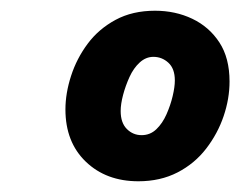

<svg xmlns="http://www.w3.org/2000/svg" viewBox="-20 -750 448 358"><path d="M238 -412Q178 -412 140 -448.5Q102 -485 102 -546Q102 -576 112.5 -608.5Q123 -641 143.5 -668.5Q164 -696 195.5 -713Q227 -730 269 -730Q307 -730 338.5 -715Q370 -700 389 -671Q408 -642 408 -598Q408 -566 397 -533.5Q386 -501 364.5 -473Q343 -445 311 -428.5Q279 -412 238 -412ZM244 -498Q260 -498 271.5 -509Q283 -520 290.5 -537Q298 -554 302 -571Q306 -588 306 -600Q306 -622 294 -633Q282 -644 266 -644Q252 -644 240.5 -633.5Q229 -623 221.5 -606.5Q214 -590 209.5 -573Q205 -556 205 -543Q205 -521 216.5 -509.5Q228 -498 244 -498Z"/></svg>

Font: Instrument Sans SemiCondensed
Style: Bold Italic
Weight: 700
Width: 4
Italic angle: -13°
Designer: Rodrigo Fuenzalida
Foundry: fragTYPE
Version: Version 1.000;gftools[0.9.28]